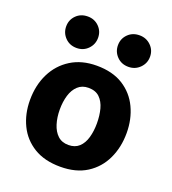

<svg xmlns="http://www.w3.org/2000/svg" viewBox="-134 -825 835 934"><g transform="rotate(20 283.5 -358.5)"><path d="M284 8Q202 8 146.5 -26Q91 -60 63 -118Q35 -176 35 -247Q35 -324 65 -384.5Q95 -445 151 -480Q207 -515 284 -515Q366 -515 421 -480.5Q476 -446 504 -387Q532 -328 532 -256Q532 -182 503.5 -122Q475 -62 420 -27Q365 8 284 8ZM283 -400Q250 -400 228.5 -380Q207 -360 197 -327Q187 -294 187 -253Q187 -213 197.5 -179Q208 -145 229.5 -125Q251 -105 285 -105Q319 -105 340 -124.5Q361 -144 370.5 -177.5Q380 -211 380 -251Q380 -292 371 -325.5Q362 -359 341 -379.5Q320 -400 283 -400ZM78 -644Q78 -678 101.5 -701.5Q125 -725 161 -725Q196 -725 219.5 -701.5Q243 -678 243 -644Q243 -610 219.5 -586Q196 -562 161 -562Q125 -562 101.5 -586Q78 -610 78 -644ZM346 -644Q346 -678 369.5 -701.5Q393 -725 429 -725Q464 -725 488 -701.5Q512 -678 512 -644Q512 -610 488 -586Q464 -562 429 -562Q393 -562 369.5 -586Q346 -610 346 -644Z"/></g></svg>

Font: Hind Variable Light
Style: Regular
Weight: 300
Designer: Manushi Parikh, Satya Rajpurohit
Foundry: Indian Type Foundry
Version: Version 3.000